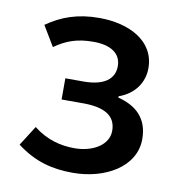

<svg xmlns="http://www.w3.org/2000/svg" viewBox="-69 -628 659 705"><g transform="rotate(10 260.0 -275.5)"><path d="M248 13C368 13 478 -49 478 -153C478 -230 433 -271 365 -288V-293C425 -314 455 -362 455 -413C455 -516 356 -564 246 -564C166 -564 107 -543 51 -504L96 -429C140 -460 180 -474 240 -474C304 -474 343 -449 343 -401C343 -353 305 -324 229 -324H161V-245H241C321 -245 364 -220 364 -164C364 -111 307 -77 238 -77C187 -77 134 -90 85 -129L38 -55C106 -3 172 13 248 13Z"/></g></svg>

Font: Spoqa Han Sans Neo Medium
Style: Regular
Weight: 500
Designer: [Spoqa Han Sans Neo] Dong-huui Kim  Younghwa Kang  Yujin Lee  [Noto Sans] Ryoko NISHIZUKA  (kana & ideographs); Paul D. 
Foundry: Spoqa (http://www.spoqa-han-sans.com)
Version: Version 1.000